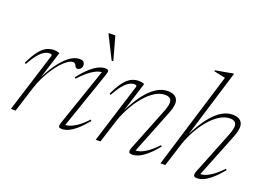

<svg xmlns="http://www.w3.org/2000/svg" viewBox="-104 -988 1753 1266"><g transform="rotate(20 772.5 -355.0)"><path d="M177 -420.5Q177.5 -426.5 173 -429Q168.5 -431.5 159.5 -431.5Q143 -431.5 123.8 -420.5Q104.5 -409.5 83 -383.2Q61.5 -357 36.5 -312L27.5 -316.5Q55 -375.5 80 -407Q105 -438.5 129.5 -450.2Q154 -462 179 -462Q187.5 -462 195.2 -461.2Q203 -460.5 209.2 -458.5Q215.5 -456.5 220 -454.5L147 -222.5H140Q174.5 -299 211.8 -353Q249 -407 286.8 -435.8Q324.5 -464.5 359.5 -464.5Q379 -464.5 388 -455.8Q397 -447 397 -433Q397 -422.5 392.5 -414.8Q388 -407 380.8 -402.5Q373.5 -398 365.5 -398Q359 -398 354.5 -402.5Q350 -407 347 -414.5Q344.5 -422 338.8 -426.2Q333 -430.5 326 -430.5Q310.5 -430.5 290.8 -417.5Q271 -404.5 249.2 -381Q227.5 -357.5 205.8 -325.2Q184 -293 165.2 -254.2Q146.5 -215.5 133 -172.5L78.5 0H45.5Z M389 -32 531.5 -447.5 544.5 -432Q528.5 -435 505.5 -428.8Q482.5 -422.5 451.2 -400.5Q420 -378.5 377.5 -332.5L370 -339.5Q407 -387.5 438 -414.8Q469 -442 494.2 -453.2Q519.5 -464.5 538 -464.5Q558 -464.5 561.5 -456.5Q565 -448.5 558 -428L413.5 -8.5L400.5 -23.5Q416 -20.5 438.8 -25.8Q461.5 -31 492.8 -51.2Q524 -71.5 565 -114L571.5 -106.5Q534 -61 504 -35.8Q474 -10.5 450.2 -0.2Q426.5 10 407 10Q385 10 383.2 0Q381.5 -10 389 -32ZM572.5 -526H561L481 -685V-690.5H527Z M631.5 -312 622.5 -316.5Q650 -375.5 675 -407Q700 -438.5 724.5 -450.2Q749 -462 774 -462Q782.5 -462 790 -461.2Q797.5 -460.5 804 -458.5Q810.5 -456.5 815 -454.5L741 -218L732.5 -211.5Q763.5 -277 794 -325Q824.5 -373 855.2 -403.8Q886 -434.5 916.8 -449.5Q947.5 -464.5 978.5 -464.5Q1016 -464.5 1034 -448.2Q1052 -432 1052 -404.5Q1052 -389 1047 -369.5Q1042 -350 1030 -321L906 -9L894 -23.5Q909.5 -20.5 932.2 -25.8Q955 -31 986.2 -51.2Q1017.5 -71.5 1058.5 -114L1065 -106.5Q1027.5 -61 997.5 -35.8Q967.5 -10.5 943.8 -0.2Q920 10 900.5 10Q879.5 10 876 -0.2Q872.5 -10.5 881 -32L997 -324Q1008 -351 1012.2 -367.8Q1016.5 -384.5 1016.5 -395.5Q1016.5 -417 1003.8 -426Q991 -435 971 -435Q934.5 -435 898.8 -412.5Q863 -390 830.5 -352Q798 -314 771.8 -267Q745.5 -220 728 -171L673.5 0H640.5L772 -420.5Q772.5 -426.5 768 -429Q763.5 -431.5 754.5 -431.5Q738 -431.5 718.8 -420.5Q699.5 -409.5 678 -383.2Q656.5 -357 631.5 -312Z M1183 -171 1128.5 0H1095L1301.5 -675Q1292.5 -677 1279 -679.8Q1265.5 -682.5 1250.2 -685.8Q1235 -689 1220.5 -692.5L1222.5 -699L1341.5 -720.5H1349L1195.5 -218L1187.5 -211.5Q1218 -277 1248.8 -325Q1279.5 -373 1310 -403.8Q1340.5 -434.5 1371.2 -449.5Q1402 -464.5 1433 -464.5Q1470.5 -464.5 1488.5 -448.2Q1506.5 -432 1506.5 -404.5Q1506.5 -389 1501.5 -369.5Q1496.5 -350 1485 -321L1360.5 -9L1348.5 -23.5Q1364 -20.5 1386.8 -25.8Q1409.5 -31 1441 -51.2Q1472.5 -71.5 1513 -114L1520 -106.5Q1482 -61 1452.2 -35.8Q1422.5 -10.5 1398.8 -0.2Q1375 10 1355.5 10Q1334 10 1330.5 -0.2Q1327 -10.5 1335.5 -32L1452 -324Q1462.5 -351 1467 -367.8Q1471.5 -384.5 1471.5 -395.5Q1471.5 -417 1458.8 -426Q1446 -435 1425.5 -435Q1389.5 -435 1353.5 -412.5Q1317.5 -390 1285 -352Q1252.5 -314 1226.2 -267Q1200 -220 1183 -171Z"/></g></svg>

Font: Newsreader 36pt ExtraLight
Style: Italic
Weight: 250
Italic angle: -17°
Designer: Hugues Gentile
Foundry: Production Type
Version: Version 1.003